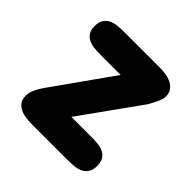

<svg xmlns="http://www.w3.org/2000/svg" viewBox="-135 -603 718 718"><g transform="rotate(45 223.5 -244.0)"><path d="M319.3 -488.3Q333 -488.3 349.1 -485.8Q365.2 -483.4 378.7 -476.8Q392.1 -470.2 401.1 -458.3Q410.2 -446.3 410.2 -427.7Q410.2 -419.4 407.5 -411.1Q404.8 -402.8 400.9 -394.3Q397 -385.7 392.3 -377.4Q387.7 -369.1 383.8 -361.3L213.9 -124H321.3Q338.4 -124 354.7 -122.3Q371.1 -120.6 383.8 -114.3Q396.5 -107.9 404.3 -95.7Q412.1 -83.5 412.1 -62.5Q412.1 -42 404.3 -29.5Q396.5 -17.1 383.8 -10.5Q371.1 -3.9 354.7 -2Q338.4 0 321.3 0H128.9Q114.3 0 98.1 -2Q82 -3.9 68.4 -10.3Q54.7 -16.6 45.9 -28.3Q37.1 -40 37.1 -59.6Q37.1 -77.1 45.7 -94.7Q54.2 -112.3 64.5 -127L233.4 -365.2H126Q108.9 -365.2 92.8 -366.9Q76.7 -368.7 63.7 -375Q50.8 -381.3 43 -393.3Q35.2 -405.3 35.2 -425.8Q35.2 -446.8 43 -459Q50.8 -471.2 63.7 -477.8Q76.7 -484.4 92.8 -486.3Q108.9 -488.3 126 -488.3Z"/></g></svg>

Font: Concert One
Style: Regular
Weight: 400
Version: Version 1.003